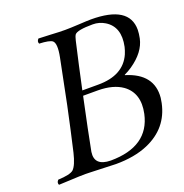

<svg xmlns="http://www.w3.org/2000/svg" viewBox="-120 -757 833 870"><g transform="rotate(-20 297.0 -322.5)"><path d="M264.2 -360.8H341.3Q462.4 -360.8 501 -448.2Q507.8 -464.4 511.7 -481Q530.8 -571.8 468.3 -609.9Q441.9 -626 410.6 -626Q336.4 -626 323.2 -609.9Q317.9 -602.1 313.5 -583Q288.6 -475.1 264.2 -360.8ZM284.7 -645Q307.1 -645 354 -647.5Q394 -649.9 410.6 -649.9Q594.7 -649.9 594.2 -533.2Q593.8 -514.6 589.4 -493.2Q576.2 -430.7 505.4 -382.3Q487.3 -370.1 469.2 -361.8V-359.9Q597.2 -320.8 586.4 -207.5Q585 -195.3 582.5 -184.1Q558.6 -70.3 448.2 -22.9Q383.3 4.9 293.5 4.9Q276.4 4.9 169.9 0.5Q158.7 0 148.4 0Q120.1 0 75.7 2.4Q39.6 4.4 18.6 4.9Q12.7 -6.8 23.4 -18.1Q81.1 -20.5 97.7 -34.7Q116.2 -52.2 129.9 -108.9Q152.8 -207.5 176.8 -320.8Q195.3 -409.2 220.2 -536.1Q232.9 -600.1 215.3 -614.7Q201.7 -625 152.8 -627Q147 -638.7 157.7 -649.9Q180.2 -649.4 214.8 -647.5Q256.8 -645 284.7 -645ZM207.5 -85Q197.8 -19 277.3 -18.1Q460 -19 491.7 -165Q511.7 -259.3 447.8 -305.7Q404.3 -336.4 331.1 -336.9H259.3Q257.8 -330.6 255.9 -321.3Q226.1 -182.1 207.5 -85Z"/></g></svg>

Font: Linux Libertine Display Slanted O
Style: Slanted
Weight: 400
Designer: Philipp H. Poll
Foundry: Philipp H. Poll
Version: Version 5.0.9